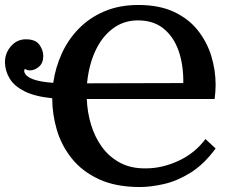

<svg xmlns="http://www.w3.org/2000/svg" viewBox="-41 -736 926 772"><path d="M522 16Q424 16 356.5 -15.5Q289 -47 247.5 -99Q206 -151 187.5 -214Q169 -277 169 -341Q99 -348 57.5 -369Q16 -390 -2 -420Q-20 -450 -21 -483Q-22 -521 2.5 -549.5Q27 -578 63 -578Q102 -578 117.5 -556Q133 -534 133 -511Q133 -483 116 -468Q99 -453 79 -453Q69 -453 59 -459Q55 -452 57 -446Q69 -410 173 -403Q182 -465 207.5 -521Q233 -577 276 -621Q319 -665 379 -690.5Q439 -716 515 -716Q599 -716 658 -688.5Q717 -661 754 -614.5Q791 -568 808.5 -511Q826 -454 826 -395Q826 -369 822 -338H720H308Q310 -285 325 -235Q340 -185 369 -145Q398 -105 442 -81.5Q486 -58 546 -59Q611 -59 677 -89.5Q743 -120 785 -177L826 -139Q779 -75 725 -41.5Q671 -8 618 4Q565 16 522 16ZM510 -654Q454 -653 411 -620Q368 -587 342 -530.5Q316 -474 309 -401L696 -402Q697 -475 677 -532Q657 -589 615.5 -622Q574 -655 510 -654Z"/></svg>

Font: Lora SemiBold
Style: Regular
Weight: 600
Designer: Olga Karpushina, Alexei Vanyashin (Cyrillic)
Foundry: Cyreal
Version: Version 3.011; ttfautohint (v1.8.4.7-5d5b)